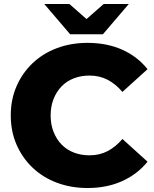

<svg xmlns="http://www.w3.org/2000/svg" viewBox="-20 -929 770 963"><path d="M419 14Q336 14 265.5 -12.5Q195 -39 143.5 -88Q92 -137 63 -203.5Q34 -270 34 -350Q34 -430 63 -496.5Q92 -563 143.5 -612Q195 -661 265.5 -687.5Q336 -714 419 -714Q516 -714 592.5 -680Q669 -646 720 -582L594 -468Q560 -508 519.5 -529Q479 -550 429 -550Q386 -550 350 -536Q314 -522 288.5 -495.5Q263 -469 248.5 -432Q234 -395 234 -350Q234 -305 248.5 -268Q263 -231 288.5 -204.5Q314 -178 350 -164Q386 -150 429 -150Q479 -150 519.5 -171Q560 -192 594 -232L720 -118Q669 -55 592.5 -20.5Q516 14 419 14ZM332 -757 202 -909H328L469 -785H359L500 -909H626L496 -757Z"/></svg>

Font: Montserrat Thin ExtraBold
Style: Regular
Weight: 800
Version: Version 9.000